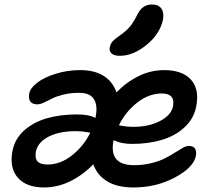

<svg xmlns="http://www.w3.org/2000/svg" viewBox="-20 -804 936 846"><path d="M507.8 -558.1Q482.9 -558.1 471.4 -568.6Q460 -579.1 463.9 -596.2Q466.8 -611.3 476.6 -622.1Q486.3 -632.8 509.8 -648.9Q537.1 -668.5 551.5 -685.5Q565.9 -702.6 581.1 -731.9Q595.2 -761.2 611.3 -772.7Q627.4 -784.2 648.9 -784.2Q678.7 -784.2 691.2 -766.1Q703.6 -748 698.2 -717.8Q685.1 -654.8 626 -606.4Q566.9 -558.1 507.8 -558.1ZM173.8 22Q96.2 22 58.3 -21.2Q20.5 -64.5 35.2 -140.1Q45.9 -193.4 87.4 -230Q128.9 -266.6 187.7 -283.2Q246.6 -299.8 318.8 -299.8Q372.1 -299.8 400.9 -284.2V-287.1Q411.6 -337.4 394.5 -366.2Q377.4 -395 328.1 -395Q290.5 -395 258.5 -387Q226.6 -378.9 209.2 -369.6Q191.9 -360.4 174.3 -352.3Q156.7 -344.2 145 -344.2Q122.6 -344.2 113.5 -356.9Q104.5 -369.6 108.9 -392.1Q113.3 -416 144 -439.7Q174.8 -463.4 226.1 -479.2Q277.3 -495.1 333 -495.1Q397 -495.1 437.3 -469.2Q477.5 -443.4 493.2 -397Q537.1 -442.4 591.1 -468.8Q645 -495.1 703.1 -495.1Q783.2 -495.1 821.5 -452.9Q859.9 -410.6 844.2 -333Q833.5 -279.8 792.2 -242.2Q751 -204.6 692.1 -187.3Q633.3 -169.9 562 -169.9Q514.2 -169.9 481 -186L480 -184.1Q459 -76.2 570.8 -76.2Q610.8 -76.2 646.5 -85Q682.1 -93.8 706.3 -106.2Q730.5 -118.7 750 -131.1Q769.5 -143.6 785.2 -152.3Q800.8 -161.1 812 -161.1Q831.5 -161.1 839.4 -148.9Q847.2 -136.7 842.8 -116.2Q833 -66.4 751 -22.2Q668.9 22 567.9 22Q496.6 22 452.4 -4.9Q408.2 -31.7 391.1 -80.1Q345.2 -32.7 289.6 -5.4Q233.9 22 173.8 22ZM692.9 -392.1Q636.7 -392.1 585.4 -352.5Q534.2 -313 503.9 -252Q537.1 -245.1 566.9 -245.1Q635.3 -245.1 684.6 -270.5Q733.9 -295.9 742.2 -335Q752.9 -392.1 692.9 -392.1ZM138.2 -136.2Q132.8 -107.4 145 -93.3Q157.2 -79.1 189.9 -79.1Q245.6 -79.1 296.4 -118.7Q347.2 -158.2 377.9 -219.2Q376 -219.7 363.8 -221.7Q351.6 -223.6 340.1 -224.9Q328.6 -226.1 314.9 -226.1Q241.2 -226.1 193.8 -201.7Q146.5 -177.2 138.2 -136.2Z"/></svg>

Font: Shantell Sans Bouncy
Style: Italic
Weight: 500
Italic angle: -11.31°
Designer: Stephen Nixon, Anya Danilova, Shantell Martin
Foundry: Arrow Type
Version: Version 1.006;[9816181b4]